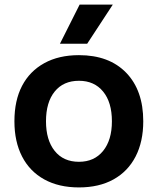

<svg xmlns="http://www.w3.org/2000/svg" viewBox="-20 -807 690 839"><path d="M325 12Q237 12 173.5 -23Q110 -58 76.5 -123Q43 -188 43 -277Q43 -368 76.5 -432Q110 -496 173.5 -531Q237 -566 325 -566Q457 -566 531.5 -489Q606 -412 606 -277Q606 -188 572.5 -123Q539 -58 476 -23Q413 12 325 12ZM325 -100Q392 -100 430.5 -147.5Q469 -195 469 -277Q469 -360 430.5 -407Q392 -454 325 -454Q257 -454 219 -407Q181 -360 181 -277Q181 -195 219 -147.5Q257 -100 325 -100ZM242 -616 328 -787H473L361 -616Z"/></svg>

Font: Azeret Mono SemiBold
Style: Regular
Weight: 600
Designer: Martin Vácha
Foundry: Displaay
Version: Version 1.002